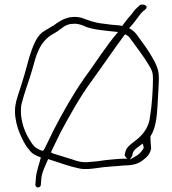

<svg xmlns="http://www.w3.org/2000/svg" viewBox="-20 -740 759 846"><path d="M46 -250C46 -217 55 -181 66 -155C76 -130 93 -96 108 -81C122 -61 134 -57 160 -46C153 -17 140 15 138 46L136 72C135 78 140 86 146 86C154 86 160 82 160 74L162 48C164 19 182 -14 192 -39C241 -24 280 -8 328 2C355 8 382 4 411 0C446 -6 491 -7 527 -11H528C566 -11 590 -19 608 -33C628 -48 641 -61 646 -86C646 -95 643 -114 643 -128V-140L644 -141C665 -173 671 -221 674 -272C675 -296 680 -371 680 -395C680 -426 674 -442 662 -467C648 -494 626 -529 606 -555C585 -583 578 -600 549 -616C565 -632 584 -658 594 -672C599 -679 604 -685 610 -690L620 -698C623 -701 626 -705 626 -709C626 -715 618 -720 606 -720C601 -720 599 -719 596 -717L587 -709C579 -702 571 -694 565 -684C552 -669 531 -644 518 -625L513 -627C512 -627 510 -628 507 -628C481 -630 458 -632 433 -636C397 -639 364 -653 338 -662C282 -675 244 -649 214 -626H212L193 -614C184 -609 174 -603 164 -596C137 -572 124 -533 110 -491C97 -441 80 -383 64 -335C55 -307 46 -283 46 -250ZM72 -252C72 -263 73 -275 76 -286C88 -334 108 -384 122 -433C139 -496 153 -554 211 -589C227 -597 241 -607 255 -618C265 -626 281 -635 303 -635C324 -637 341 -629 353 -625V-624C392 -608 447 -605 500 -599C445 -535 401 -462 351 -395C300 -322 258 -247 216 -166L177 -86C174 -81 173 -78 168 -75C132 -87 126 -99 108 -128C89 -159 72 -203 72 -252ZM110 -488V-489ZM206 -67V-70C206 -73 207 -76 208 -77L247 -157C289 -235 331 -311 383 -382C432 -449 482 -524 531 -589C540 -585 547 -580 552 -573C578 -537 613 -492 636 -453C649 -432 654 -421 654 -394C654 -344 649 -271 641 -226C637 -186 617 -156 592 -133C569 -112 537 -97 532 -69L530 -59C527 -53 537 -45 541 -41H527C517 -40 505 -40 492 -39C465 -37 430 -33 405 -29L370 -26C341 -23 319 -30 297 -38C265 -47 245 -55 210 -65ZM552 -37 563 -54V-55L565 -65V-66C570 -78 579 -86 591 -94L608 -107C611 -103 613 -95 613 -90C613 -86 610 -83 609 -81C600 -67 589 -57 572 -48ZM589 -94H591ZM596 -716V-717ZM641 -226V-227Z"/></svg>

Font: Stray Cat
Style: LtExt
Weight: 300
Version: Version 1.0